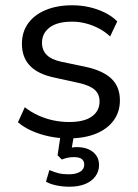

<svg xmlns="http://www.w3.org/2000/svg" viewBox="-20 -515 521 727"><path d="M240 9Q202 9 166.5 1.5Q131 -6 100.5 -19.5Q70 -33 48 -52L74 -109Q98 -90 126 -77.5Q154 -65 183 -59Q212 -53 242 -53Q299 -53 328 -74Q357 -95 357 -131Q357 -159 338 -175.5Q319 -192 278 -201L187 -221Q124 -234 93.5 -266Q63 -298 63 -349Q63 -394 86.5 -426.5Q110 -459 153 -477Q196 -495 253 -495Q287 -495 318 -488Q349 -481 376.5 -467.5Q404 -454 424 -434L397 -377Q378 -395 354 -407.5Q330 -420 304.5 -426.5Q279 -433 253 -433Q197 -433 168 -411Q139 -389 139 -353Q139 -325 157 -307Q175 -289 213 -281L304 -262Q369 -248 401.5 -217.5Q434 -187 434 -135Q434 -91 410 -58.5Q386 -26 342.5 -8.5Q299 9 240 9ZM243 192Q217 192 193.5 187Q170 182 154 173L167 129Q186 137 202 141Q218 145 241 145Q267 145 283 135.5Q299 126 299 108Q299 95 290 87.5Q281 80 261 80Q250 80 240 81.5Q230 83 214 89L198 73L212 -20H263L250 55L226 49Q238 46 249.5 44Q261 42 271 42Q296 42 314.5 50Q333 58 344 73Q355 88 355 110Q355 134 341 153Q327 172 302 182Q277 192 243 192Z"/></svg>

Font: NunitoSans1
Style: Book
Weight: 400
Designer: Vernon Adams
Foundry: Vernon Adams
Version: Version 3.101;gftools[0.9.27]